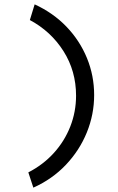

<svg xmlns="http://www.w3.org/2000/svg" viewBox="-20 -756 540 881"><path d="M133 105 110 35Q178 0 227 -54Q276 -108 302.5 -175.5Q329 -243 329 -317Q329 -430 271.5 -521Q214 -612 117 -664L139 -736Q224 -697 285 -633.5Q346 -570 379 -489.5Q412 -409 412 -320Q412 -231 378.5 -148.5Q345 -66 282.5 0Q220 66 133 105Z"/></svg>

Font: Inconsolata Medium
Style: Regular
Weight: 500
Monospace: yes
Designer: Raph Levien, Cyreal, Brenton Simpson
Foundry: Raph Levien, Cyreal, Google
Version: Version 3.001; ttfautohint (v1.8.2.53-6de2)